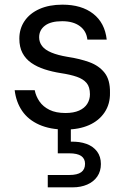

<svg xmlns="http://www.w3.org/2000/svg" viewBox="-20 -544 545 824"><path d="M260 12Q195 12 148 -9Q101 -30 75 -68Q49 -106 43 -157H129Q134 -131 149.5 -108.5Q165 -86 192.5 -72.5Q220 -59 261 -59Q296 -59 319.5 -69.5Q343 -80 354.5 -98.5Q366 -117 366 -139Q366 -171 351.5 -188Q337 -205 309.5 -214.5Q282 -224 242 -230Q204 -236 171.5 -246.5Q139 -257 114.5 -274Q90 -291 76.5 -316.5Q63 -342 63 -378Q63 -421 85.5 -454Q108 -487 149.5 -505.5Q191 -524 248 -524Q330 -524 380 -485Q430 -446 438 -374H355Q351 -411 322.5 -432Q294 -453 247 -453Q198 -453 173 -434Q148 -415 148 -384Q148 -363 160.5 -346.5Q173 -330 200.5 -318.5Q228 -307 270 -300Q323 -292 364 -277Q405 -262 429 -231.5Q453 -201 452 -146Q453 -98 429 -62Q405 -26 362 -7Q319 12 260 12ZM185 260V207H277Q312 207 328.5 195Q345 183 345 159Q345 137 328.5 125.5Q312 114 277 114H228V-6H284V64Q322 63 351 73.5Q380 84 396.5 106Q413 128 413 160Q413 191 397.5 213.5Q382 236 354.5 248Q327 260 292 260Z"/></svg>

Font: DM Sans 12pt
Style: Regular
Weight: 400
Version: Version 4.004;gftools[0.9.30]